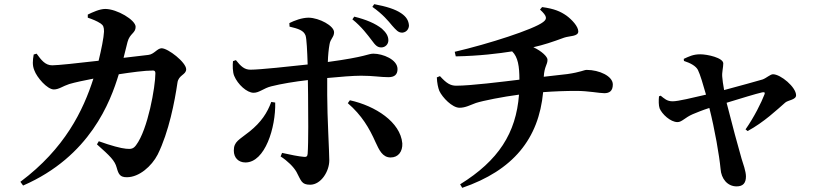

<svg xmlns="http://www.w3.org/2000/svg" viewBox="-20 -837 4010 923"><path d="M446 -143C509 -87 532 -65 541 -31C550 2 558 15 590 15C649 15 709 -38 738 -94C792 -203 820 -350 833 -439C838 -477 875 -477 875 -504C875 -537 788 -605 757 -605C736 -605 721 -576 693 -573L574 -559L593 -635C604 -677 632 -677 632 -708C632 -741 542 -794 486 -794C459 -794 425 -778 402 -767V-752C423 -745 446 -736 464 -724C477 -715 480 -706 480 -685C479 -657 467 -598 454 -545C351 -533 256 -523 231 -523C197 -523 178 -549 156 -579L142 -575C137 -546 135 -523 145 -499C157 -465 207 -407 239 -407C263 -407 282 -423 313 -433C340 -441 387 -451 429 -459C380 -306 292 -123 78 37L91 55C413 -85 511 -348 551 -480C610 -489 675 -498 716 -498C723 -498 727 -494 727 -485C727 -421 691 -214 634 -139C622 -123 612 -119 586 -122C562 -124 513 -137 455 -158Z M1768 -642C1784 -620 1794 -609 1813 -609C1832 -609 1847 -624 1847 -643C1847 -663 1837 -680 1816 -699C1785 -724 1740 -743 1683 -757L1674 -744C1719 -708 1748 -668 1768 -642ZM1865 -714C1885 -692 1894 -680 1914 -680C1936 -682 1946 -700 1946 -715C1944 -738 1934 -756 1909 -773C1880 -793 1837 -806 1779 -817L1770 -804C1821 -768 1846 -737 1865 -714ZM1786 -152C1802 -118 1818 -80 1858 -80C1895 -80 1916 -109 1914 -148C1905 -250 1785 -328 1662 -355L1652 -341C1719 -283 1755 -222 1786 -152ZM1284 -347C1265 -295 1236 -250 1180 -205C1129 -164 1104 -157 1104 -113C1104 -79 1126 -56 1160 -56C1254 -56 1306 -224 1303 -344ZM1100 -543C1098 -524 1098 -490 1106 -472C1123 -431 1167 -391 1199 -391C1227 -391 1247 -413 1284 -422C1331 -434 1398 -445 1460 -452L1461 -381C1462 -296 1463 -150 1459 -98C1458 -84 1452 -82 1441 -83C1415 -85 1377 -93 1336 -102L1329 -85C1363 -63 1391 -35 1405 -11C1428 32 1429 51 1471 51C1523 51 1563 -13 1563 -66C1563 -105 1553 -277 1553 -380V-462C1616 -468 1678 -473 1716 -473C1775 -473 1809 -466 1847 -466C1876 -466 1891 -478 1891 -505C1891 -551 1820 -579 1775 -579C1749 -579 1742 -564 1556 -539C1557 -572 1560 -601 1564 -623C1568 -651 1586 -658 1586 -682C1586 -713 1515 -751 1464 -752C1431 -752 1395 -738 1371 -726L1372 -709C1414 -699 1440 -691 1449 -666C1454 -651 1457 -591 1459 -527C1376 -518 1230 -502 1184 -502C1155 -502 1138 -518 1114 -548Z M2080 -465C2081 -438 2086 -415 2092 -400C2107 -368 2154 -319 2189 -319C2218 -319 2240 -332 2268 -342C2302 -353 2398 -372 2475 -382C2461 -197 2376 -65 2192 49L2202 66C2447 -18 2570 -170 2591 -394C2645 -398 2700 -400 2751 -400C2808 -400 2861 -389 2885 -389C2909 -389 2926 -399 2926 -431C2926 -471 2861 -501 2800 -501C2788 -501 2771 -490 2708 -481L2594 -468C2597 -519 2612 -525 2612 -550C2612 -564 2585 -591 2544 -610C2593 -621 2635 -635 2692 -656C2718 -665 2760 -661 2760 -686C2760 -710 2729 -743 2703 -762C2674 -782 2645 -795 2586 -803L2576 -791C2611 -759 2611 -746 2591 -731C2546 -696 2329 -626 2166 -588L2171 -566C2284 -568 2379 -580 2442 -590C2470 -563 2477 -518 2477 -454C2394 -444 2243 -425 2173 -425C2145 -425 2126 -437 2095 -471Z M3156 -377 3148 -374C3146 -354 3146 -330 3151 -316C3162 -289 3203 -250 3237 -250C3258 -250 3273 -272 3310 -288C3327 -295 3358 -308 3390 -318C3416 -216 3438 -89 3444 -25C3447 22 3477 59 3521 59C3552 59 3566 43 3566 11C3566 -13 3552 -52 3545 -74C3529 -129 3499 -240 3473 -343C3542 -364 3613 -386 3644 -393C3655 -395 3659 -393 3655 -383C3641 -346 3605 -273 3564 -215L3574 -207C3652 -249 3716 -310 3755 -344C3769 -356 3807 -357 3807 -379C3807 -418 3733 -480 3696 -480C3683 -480 3665 -462 3646 -455C3621 -448 3530 -422 3461 -404C3456 -430 3453 -455 3452 -468C3450 -489 3457 -513 3457 -532C3457 -559 3381 -576 3346 -576C3312 -576 3291 -565 3267 -554L3268 -544C3299 -534 3325 -520 3335 -501C3346 -479 3360 -431 3374 -382C3309 -367 3240 -350 3214 -350C3186 -350 3174 -363 3156 -377Z"/></svg>

Font: Noto Serif CJK TC
Style: Bold
Weight: 700
Designer: Ryoko NISHIZUKA 西塚涼子 (kana & ideographs); Frank Grießhammer (Latin, Greek & Cyrillic); Wenlong ZHANG 张文龙 (bopomofo); San
Foundry: Adobe
Version: Version 2.001;hotconv 1.1.0;makeotfexe 2.6.0